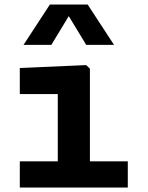

<svg xmlns="http://www.w3.org/2000/svg" viewBox="-20 -838 660 858"><path d="M238.2 0V-450.8L260.7 -417.5H68.5V-534.2L365.2 -547.1L381.8 -531V0ZM68.5 -117H551.1V0H68.5ZM202.9 -817.7H371.8L489.6 -637.4H365.3L270.8 -793.1H303.8L209.3 -637.4H85.1Z"/></svg>

Font: Monaspace Neon Var
Style: Regular
Weight: 400
Designer: Riley Cran and the Lettermatic Team
Version: Version 1.000 (Monaspace Neon Var)